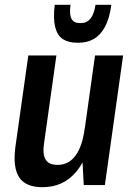

<svg xmlns="http://www.w3.org/2000/svg" viewBox="-20 -771 560 800"><path d="M163 -170Q157 -127 170.5 -105.5Q184 -84 220 -84Q266 -84 294.5 -122.5Q323 -161 333 -236L378 -304L371 -251Q353 -123 299 -57Q245 9 157 9Q87 9 60 -32Q33 -73 44 -158L98 -540H215ZM417 0H329L321 -148L376 -540H493ZM301 -593Q265 -593 242 -608Q219 -623 210 -658Q201 -693 208 -751H274Q270 -722 273.5 -705.5Q277 -689 287 -682Q297 -675 311 -675H319Q342 -675 357 -693.5Q372 -712 378 -751H444Q436 -693 417 -658.5Q398 -624 370.5 -608.5Q343 -593 308 -593Z"/></svg>

Font: Pathway Extreme Condensed SemiBold
Style: Italic
Weight: 600
Width: 3
Italic angle: -8°
Version: Version 1.001;gftools[0.9.26]